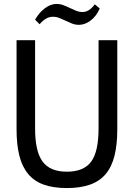

<svg xmlns="http://www.w3.org/2000/svg" viewBox="-20 -944 679 974"><path d="M158 -844Q178 -880 207.5 -902Q237 -924 266 -924Q285 -924 302 -917.5Q319 -911 334.5 -903.5Q350 -896 366 -889.5Q382 -883 399 -883Q432 -883 461 -922L486 -901Q469 -862 440 -840Q411 -818 381 -818Q362 -818 345.5 -824.5Q329 -831 313.5 -838.5Q298 -846 282 -852.5Q266 -859 248 -859Q213 -859 181 -821ZM319 10Q250 10 201.5 -7.5Q153 -25 122.5 -62Q92 -99 78 -155Q64 -211 64 -288V-740H158V-292Q158 -176 196 -124.5Q234 -73 319 -73Q405 -73 442.5 -124Q480 -175 480 -292V-740H575V-288Q575 -211 561 -154.5Q547 -98 516.5 -61.5Q486 -25 437 -7.5Q388 10 319 10Z"/></svg>

Font: Encode Sans Compressed
Style: Medium
Weight: 500
Designer: Pablo Impallari, Andres Torresi
Foundry: Pablo Impallari, Andres Torresi
Version: Version 1.000; ttfautohint (v1.00) -l 8 -r 50 -G 200 -x 14 -